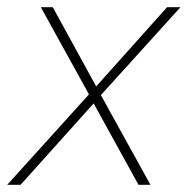

<svg xmlns="http://www.w3.org/2000/svg" viewBox="-35 -511 519 531"><path d="M-15 0 211 -250 78 -491H111L231 -272L427 -491H464L244 -248L381 0H348L224 -225L22 0Z"/></svg>

Font: Livvic Thin
Style: Italic
Weight: 250
Italic angle: -10°
Designer: Jacques Le Bailly, Baron von Fonthausen
Version: Version 1.001; ttfautohint (v1.8.2)